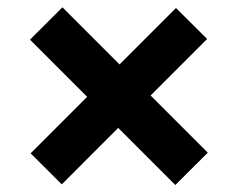

<svg xmlns="http://www.w3.org/2000/svg" viewBox="-20 -601 660 533"><path d="M153.3 -580.7 556.8 -177.2 466.7 -87.4 63.2 -490.9ZM65 -175.3 468.5 -578.8 555 -492.8 151.5 -89.2Z"/></svg>

Font: Monaspace Neon Var ExtraLight
Style: Regular
Weight: 200
Designer: Riley Cran and the Lettermatic Team
Version: Version 1.200 (Monaspace Neon Var)